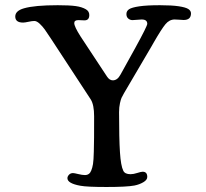

<svg xmlns="http://www.w3.org/2000/svg" viewBox="-20 -728 811 755"><path d="M454.1 -435.1 512.2 -540Q559.1 -625.5 559.1 -634.3Q559.1 -651.4 537.1 -651.4Q530.8 -651.4 518.1 -650.1Q505.4 -648.9 501 -648.9Q491.7 -648.9 484.4 -655Q477.1 -661.1 477.1 -672.9Q477.1 -684.6 487.5 -691.7Q498 -698.7 527.6 -703.1Q557.1 -707.5 608.9 -707.5Q654.8 -707.5 682.6 -703.4Q710.4 -699.2 720.7 -692.4Q731 -685.5 731 -675.3Q731 -649.4 702.1 -649.4Q696.8 -649.4 686.3 -650.4Q675.8 -651.4 667 -651.4Q646 -651.4 630.6 -632.8Q615.2 -614.3 584 -560.1Q579.1 -551.3 576.2 -546.4L467.8 -361.8Q460.9 -349.6 458 -343.5Q455.1 -337.4 451.7 -322Q448.2 -306.6 448.2 -287.1Q448.2 -182.1 451.7 -129.2Q455.1 -76.2 464.8 -56.6Q471.2 -43 493.2 -43Q504.9 -43 519.8 -47.9Q534.7 -52.7 541 -52.7Q559.1 -52.7 559.1 -32.2Q559.1 -20.5 543.7 -11.5Q528.3 -2.4 508.8 1.5Q478 7.3 398.9 7.3Q321.8 7.3 295.9 2.4Q245.1 -6.8 245.1 -27.3Q245.1 -34.2 251.2 -40.8Q257.3 -47.4 267.1 -47.4Q272 -47.4 287.8 -43.5Q303.7 -39.6 314 -39.6Q332 -39.6 338.9 -57.6Q343.3 -68.4 345.7 -83Q348.1 -97.7 348.9 -131.6Q349.6 -165.5 349.9 -186.8Q350.1 -208 350.1 -270.5Q350.1 -315.9 336.9 -336.9L181.2 -574.7Q164.6 -600.1 156 -612.1Q147.5 -624 136 -634.8Q124.5 -645.5 115.2 -645.5Q106 -645.5 91.8 -642.3Q77.6 -639.2 70.8 -639.2Q40 -639.2 40 -663.1Q40 -685.5 74.2 -695.3Q116.2 -707.5 207 -707.5Q252.9 -707.5 277.6 -704.1Q302.2 -700.7 317.9 -691.4Q331.1 -683.6 331.1 -668.9Q331.1 -647.9 312 -647.9Q308.6 -647.9 300.3 -648.4Q292 -648.9 288.1 -648.9Q272 -648.9 272 -637.2Q272 -623.5 296.9 -584.5L400.9 -426.8Q410.6 -412.1 423.8 -412.1Q441.9 -412.1 454.1 -435.1Z"/></svg>

Font: Cooper*
Style: Regular
Weight: 400
Designer: Owen Earl
Foundry: indestructible type*
Version: Version 0.001